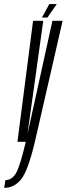

<svg xmlns="http://www.w3.org/2000/svg" viewBox="-100 -703 330 952"><path d="M-13.5 0H73L210.5 -600H160L37.5 -44H37L114.5 -600H64ZM-79.5 228.5Q-29.5 228.5 4.8 186Q39 143.5 73 0L28 -1Q0 119 -20.2 154.5Q-40.5 190 -73 190ZM108 -616H135L181.5 -683H144.5Z"/></svg>

Font: Anybody UltraCondensed Light
Style: Italic
Weight: 300
Width: 1
Italic angle: -10°
Version: Version 1.113;gftools[0.9.25]